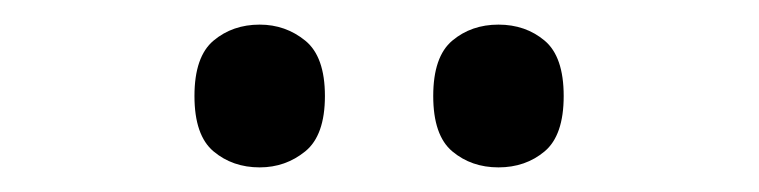

<svg xmlns="http://www.w3.org/2000/svg" viewBox="-20 -766 617 156"><path d="M385 -630Q363 -630 347.5 -643Q332 -656 332 -688Q332 -720 347.5 -733Q363 -746 385 -746Q407 -746 422.5 -733Q438 -720 438 -688Q438 -656 422.5 -643Q407 -630 385 -630ZM191 -630Q169 -630 153.5 -643Q138 -656 138 -688Q138 -720 153.5 -733Q169 -746 191 -746Q212 -746 228 -733Q244 -720 244 -688Q244 -656 228 -643Q212 -630 191 -630Z"/></svg>

Font: Noto Serif Hentaigana Medium
Style: Regular
Weight: 500
Designer: Kazuhiro Yamada
Foundry: nipponia
Version: Version 1.000; ttfautohint (v1.8.4.7-5d5b)